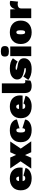

<svg xmlns="http://www.w3.org/2000/svg" viewBox="1879 -2643 774 4572"><g transform="rotate(-90 2266.0 -357.0)"><path d="M563 -266Q563 -228 558 -206H240Q245 -169 261 -156Q277 -143 309 -143Q358 -143 369 -186L554 -136Q538 -66 467 -28Q396 10 306 10Q170 10 95 -58Q20 -126 20 -250Q20 -373 95.5 -441.5Q171 -510 297 -510Q423 -510 493 -443.5Q563 -377 563 -266ZM298 -358Q272 -358 258 -343Q244 -328 240 -291H348Q342 -358 298 -358Z M1187 0H927L860 -148L795 0H538L711 -254L542 -500H801L863 -360L927 -500H1183L1014 -250Z M1443 -510Q1571 -510 1638 -459Q1705 -408 1707 -340L1495 -278Q1498 -355 1453 -355Q1422 -355 1409.5 -331.5Q1397 -308 1397 -247Q1397 -187 1411.5 -166Q1426 -145 1454 -145Q1494 -145 1499 -211L1705 -147Q1703 -82 1634 -36Q1565 10 1455 10Q1319 10 1242.5 -58Q1166 -126 1166 -250Q1166 -373 1241.5 -441.5Q1317 -510 1443 -510Z M2280 -266Q2280 -228 2275 -206H1957Q1962 -169 1978 -156Q1994 -143 2026 -143Q2075 -143 2086 -186L2271 -136Q2255 -66 2184 -28Q2113 10 2023 10Q1887 10 1812 -58Q1737 -126 1737 -250Q1737 -373 1812.5 -441.5Q1888 -510 2014 -510Q2140 -510 2210 -443.5Q2280 -377 2280 -266ZM2015 -358Q1989 -358 1975 -343Q1961 -328 1957 -291H2065Q2059 -358 2015 -358Z M2566 -700V-199Q2566 -168 2575 -154.5Q2584 -141 2607 -141Q2625 -141 2643 -146L2633 -22Q2615 -8 2579 1Q2543 10 2509 10Q2416 10 2376 -30Q2336 -70 2336 -164V-700Z M2907 10Q2748 10 2649 -70L2731 -189Q2760 -164 2804 -146Q2848 -128 2890 -128Q2934 -128 2934 -146Q2934 -154 2926 -158Q2918 -162 2894 -166L2858 -173Q2750 -194 2704.5 -232.5Q2659 -271 2659 -338Q2659 -408 2725 -459Q2791 -510 2923 -510Q3080 -510 3164 -437L3085 -323Q3057 -344 3014 -358Q2971 -372 2934 -372Q2889 -372 2889 -356Q2889 -341 2938 -332L3009 -320Q3165 -294 3165 -172Q3165 -92 3101 -41Q3037 10 2907 10Z M3426.5 -554Q3398 -532 3330 -532Q3262 -532 3233.5 -554Q3205 -576 3205 -628Q3205 -680 3233.5 -702Q3262 -724 3330 -724Q3398 -724 3426.5 -702Q3455 -680 3455 -628Q3455 -576 3426.5 -554ZM3445 -500V0H3215V-500Z M3580 -441Q3656 -510 3783 -510Q3910 -510 3986 -441Q4062 -372 4062 -250Q4062 -128 3986 -59Q3910 10 3783 10Q3656 10 3580 -59Q3504 -128 3504 -250Q3504 -372 3580 -441ZM3819.5 -332.5Q3808 -355 3783 -355Q3758 -355 3746.5 -332.5Q3735 -310 3735 -250Q3735 -190 3746.5 -167.5Q3758 -145 3783 -145Q3808 -145 3819.5 -167.5Q3831 -190 3831 -250Q3831 -310 3819.5 -332.5Z M4121 0V-500H4328L4333 -375Q4369 -510 4480 -510Q4515 -510 4532 -498L4513 -313Q4489 -323 4450 -323Q4404 -323 4377.5 -301.5Q4351 -280 4351 -240V0Z"/></g></svg>

Font: Elaine Sans Black
Style: Regular
Weight: 900
Designer: Wei Huang
Foundry: Wei Huang
Version: Version 2.001;December 24, 2019;FontCreator 12.0.0.2547 64-b